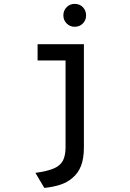

<svg xmlns="http://www.w3.org/2000/svg" viewBox="-20 -734 656 968"><path d="M203.5 213.5 158.5 137.5Q218.5 129.5 251.8 115Q285 100.5 297.8 74.8Q310.5 49 310.5 7.5V-511H403V9.5Q403 64.5 388.5 102.2Q374 140 343.5 164.5Q320 185 285.2 196.8Q250.5 208.5 203.5 213.5ZM169.5 -429V-511H370V-429ZM356.5 -599Q332.5 -599 316 -615.8Q299.5 -632.5 299.5 -656.5Q299.5 -681 316 -697.8Q332.5 -714.5 356.5 -714.5Q381.5 -714.5 397.8 -697.8Q414 -681 414 -656.5Q414 -632.5 397.8 -615.8Q381.5 -599 356.5 -599Z"/></svg>

Font: Overpass Mono Light Medium
Style: Regular
Weight: 500
Monospace: yes
Version: Version 4.000